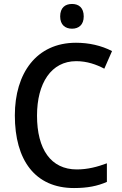

<svg xmlns="http://www.w3.org/2000/svg" viewBox="-20 -940 614 970"><path d="M344 -920C309 -920 284 -901 284 -857C284 -815 309 -795 344 -795C378 -795 403 -815 403 -857C403 -901 378 -920 344 -920ZM365 -631C420 -631 467 -614 507 -593L546 -682C492 -710 429 -724 364 -724C164 -724 55 -570 55 -357C55 -131 157 10 354 10C422 10 472 0 520 -21V-115C472 -97 423 -84 368 -84C237 -84 167 -186 167 -356C167 -520 239 -631 365 -631Z"/></svg>

Font: Noto Sans Bengali SemiCondensed Medium
Style: Regular
Weight: 500
Width: 4
Designer: Joana Ranito - Universal Thirst; Jelle Bosma - Monotype Design Team
Foundry: Universal Thirst ehf.
Version: Version 3.000